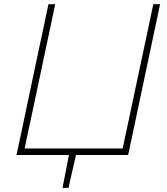

<svg xmlns="http://www.w3.org/2000/svg" viewBox="-20 -733 788 908"><path d="M58 0Q71 -60 83 -116.5Q94.5 -173 108.5 -238L158 -472.5Q172.5 -539.5 184.5 -596.2Q196.5 -653 209 -713H241Q228.5 -653 216.5 -596.2Q204.5 -539.5 190 -472L141.5 -242.5Q129 -184.5 118.2 -134Q107.5 -83.5 96.5 -31H560Q571.5 -83 582 -133.5Q592.5 -184 605 -242L654 -472.5Q668.5 -539.5 680.5 -597.5Q692.5 -655 705 -713H737Q724.5 -654.5 712.5 -597Q700.5 -539.5 686 -472L636.5 -238.5Q622.5 -173 611 -117Q599 -61 586 0H339.5Q330.5 38.5 321.5 77.8Q312.5 117 304 155.5H275.5Q283.5 115.5 291.2 76Q299 36.5 306 0Z"/></svg>

Font: Heraclito Thin
Style: Italic
Weight: 100
Italic angle: -12°
Designer: Kostas Bartsokas (font) & Cristiano Sobral (main changes)
Foundry: Kostas Bartsokas (font) & Cristiano Sobral (main changes)
Version: Version 1.00;July 8, 2020;FontCreator 13.0.0.2655 64-bit